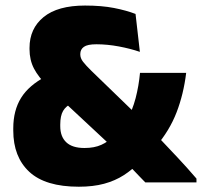

<svg xmlns="http://www.w3.org/2000/svg" viewBox="-20 -674 746 709"><path d="M516.5 -0.5Q506.5 -10.5 493.5 -24.2Q480.5 -38 466.5 -52.5Q452.5 -67 440 -80.2Q427.5 -93.5 419 -102.5L393.5 -132.5L187.5 -324.5L157 -355Q122 -389 105.5 -420.8Q89 -452.5 89 -492.5V-497Q89 -568.5 141 -611Q193 -653.5 294 -653.5Q355.5 -653.5 401.2 -644.5Q447 -635.5 480.5 -622.5L496.5 -482.5Q461.5 -494.5 418.8 -502.5Q376 -510.5 336 -510.5Q303 -510.5 289.8 -501Q276.5 -491.5 276.5 -474.5V-473Q276.5 -459 286.8 -445.8Q297 -432.5 317.5 -412.5L491 -244.5L533 -200.5Q552 -181 569.2 -162.8Q586.5 -144.5 603 -127Q619.5 -109.5 636.2 -91.8Q653 -74 670 -55Q687 -36 705.5 -14.5V-0.5ZM271 15.5Q147.5 15.5 88.2 -39.5Q29 -94.5 29 -192V-200Q29 -266 57.8 -312.5Q86.5 -359 150.5 -392.5L247 -293.5Q223.5 -282.5 213 -264.5Q202.5 -246.5 202.5 -214V-208Q202.5 -169.5 224.8 -148.5Q247 -127.5 292 -127.5Q328.5 -127.5 354.2 -139.2Q380 -151 398.5 -170L447 -226.5Q469 -266.5 480.8 -311.5Q492.5 -356.5 497 -405H667.5Q658 -326.5 632 -259Q606 -191.5 555 -132L496.5 -76.5Q469.5 -48 437.2 -27.2Q405 -6.5 364.5 4.5Q324 15.5 271 15.5Z"/></svg>

Font: Anek Tamil ExtraBold
Style: Regular
Weight: 800
Designer: Aadarsh Rajan (Tamil), Yesha Goshar (Latin)
Foundry: Ek Type
Version: Version 1.003